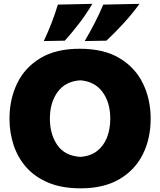

<svg xmlns="http://www.w3.org/2000/svg" viewBox="-20 -988 852 1022"><path d="M409.5 14.5Q309.5 14.5 237.8 -15.5Q166 -45.5 120.2 -97.2Q74.5 -149 52.5 -215.8Q30.5 -282.5 30.5 -355.5Q30.5 -459.5 71.2 -544Q112 -628.5 194.8 -678.5Q277.5 -728.5 404.5 -728.5Q533 -728.5 616.5 -678.2Q700 -628 741 -543.5Q782 -459 782 -356.5Q782 -249.5 739.8 -165.8Q697.5 -82 614.8 -33.8Q532 14.5 409.5 14.5ZM407 -153Q461 -156.5 496.5 -184Q532 -211.5 549.5 -256.2Q567 -301 567 -356.5Q567 -443 525.2 -499Q483.5 -555 407 -560.5Q327.5 -555 286.5 -498.2Q245.5 -441.5 245.5 -356.5Q245.5 -273 285.2 -215.8Q325 -158.5 407 -153ZM431 -769.5Q459.5 -818 484.5 -866.5Q509.5 -915 529.5 -963.5L722.5 -967.5Q685.5 -916.5 640.8 -867.2Q596 -818 546.5 -771.5ZM213 -769.5Q258.5 -865 288 -963.5L471.5 -967.5Q441.5 -916.5 404.2 -867.2Q367 -818 325 -771.5Z"/></svg>

Font: Commissioner Flair ExtraBold
Style: Regular
Weight: 800
Designer: Kostas Bartsokas
Foundry: Kostas Bartsokas
Version: Version 1.000; ttfautohint (v1.8.3)